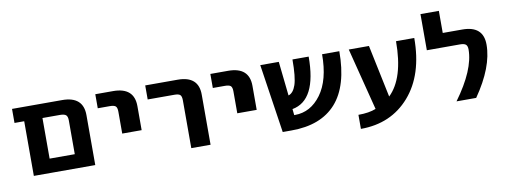

<svg xmlns="http://www.w3.org/2000/svg" viewBox="-62 -1028 3800 1446"><g transform="rotate(-10 1837.5 -305.5)"><path d="M247.1 2H113.3V-416H39.1V-523.4H421.9Q583 -523.4 583 -379.9V2ZM445.3 -363.3Q445.3 -393.6 432.6 -404.8Q419.9 -416 386.7 -416H252.9V-105.5H445.3Z M675.8 -416V-523.4H811.5Q972.7 -523.4 972.7 -379.9V-196.3H824.2V-363.3Q824.2 -394.5 812.5 -405.3Q800.8 -416 767.6 -416Z M1057.6 -416V-523.4H1305.7Q1465.8 -523.4 1464.8 -379.9V2H1317.4V-363.3Q1317.4 -394.5 1305.7 -405.3Q1293.9 -416 1261.7 -416Z M1555.7 -416V-523.4H1691.4Q1852.5 -523.4 1852.5 -379.9V-196.3H1704.1V-363.3Q1704.1 -394.5 1692.4 -405.3Q1680.7 -416 1647.5 -416Z M2016.6 2 1937.5 -523.4H2079.1L2107.4 -261.7Q2144.5 -272.5 2164.1 -330.1Q2183.6 -387.7 2183.6 -523.4H2307.6Q2307.6 -189.5 2119.1 -155.3L2124 -108.4H2129.9Q2250 -108.4 2330.1 -217.3Q2410.2 -326.2 2410.2 -523.4H2542Q2542 -258.8 2425.8 -128.4Q2309.6 2 2084 2Z M2852.5 -122.1Q2975.6 -240.2 2975.6 -523.4H3115.2Q3115.2 -242.2 2973.6 -80.6Q2832 81.1 2600.6 81.1V-26.4Q2682.6 -26.4 2735.4 -47.9L2614.3 -523.4H2768.6Z M3345.7 2Q3502.9 -212.9 3502.9 -367.2Q3502.9 -394.5 3490.2 -405.3Q3477.5 -416 3445.3 -416H3192.4V-692.4H3333V-523.4H3482.4Q3642.6 -523.4 3642.6 -379.9Q3642.6 -209 3496.1 2Z"/></g></svg>

Font: Nasu
Style: Bold
Weight: 700
Designer: Ryoko NISHIZUKA (kana &amp; ideographs); Paul D. Hunt (Latin, Greek &amp; Cyrillic); Wenlong ZHANG (bopomofo); Sandoll C
Version: Version 2014.1215